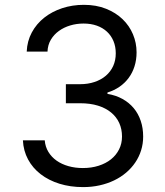

<svg xmlns="http://www.w3.org/2000/svg" viewBox="-20 -757 676 787"><path d="M321 9.9Q268.1 9.9 223.7 -3.9Q179.3 -17.8 146.7 -43Q114 -68.2 95 -103.5Q76 -138.8 73.9 -181.8H163.4Q165.5 -155.5 178.3 -134.4Q191.1 -113.3 212 -98.5Q233 -83.8 260.5 -76Q288 -68.2 319.6 -68.2Q354.8 -68.2 384.2 -77.6Q413.7 -87 435 -104Q456.3 -121.1 468.2 -144.9Q480.1 -168.7 480.1 -197.4Q480.1 -227.6 468.8 -252.7Q457.4 -277.7 435.5 -295.8Q413.7 -313.9 381.7 -323.9Q349.8 -333.8 308.2 -333.8H250V-411.9H308.2Q340.6 -411.9 367.5 -421Q394.5 -430 413.9 -446.6Q433.2 -463.1 443.9 -486.3Q454.5 -509.6 454.5 -538.4Q454.5 -566.1 445.1 -588.6Q435.7 -611.2 418.5 -627.1Q401.3 -643.1 377 -651.8Q352.6 -660.5 322.4 -660.5Q294 -660.5 267.9 -652.7Q241.8 -644.9 221.4 -630.1Q201 -615.4 188.4 -594.1Q175.8 -572.8 174.7 -545.5H89.5Q91.3 -588.4 110.3 -623.8Q129.3 -659.1 161 -684.3Q192.8 -709.5 234.7 -723.4Q276.6 -737.2 323.9 -737.2Q374.3 -737.2 414.4 -721.2Q454.5 -705.3 482.4 -678.4Q510.3 -651.6 525 -616.5Q539.8 -581.3 539.8 -542.6Q539.8 -511.7 531.4 -485.3Q523.1 -458.8 507.6 -437.9Q492.2 -416.9 470.2 -401.6Q448.2 -386.4 420.5 -377.8V-372.2Q454.9 -366.5 482.1 -351.4Q509.2 -336.3 528.1 -313.7Q546.9 -291.2 556.8 -261.7Q566.8 -232.2 566.8 -197.4Q566.8 -167.6 558.4 -140.8Q550.1 -114 534.4 -90.9Q518.8 -67.8 496.8 -49.2Q474.8 -30.5 447.4 -17.4Q420.1 -4.3 388.1 2.8Q356.2 9.9 321 9.9Z"/></svg>

Font: Fast_Sans-Dotted
Style: Regular
Weight: 400
Version: Version 3.018